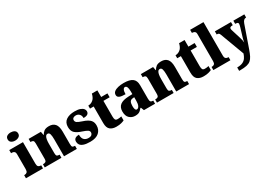

<svg xmlns="http://www.w3.org/2000/svg" viewBox="21 -1847 4402 3140"><g transform="rotate(-30 2222.0 -276.5)"><path d="M168 -621Q126 -621 97.5 -640.5Q69 -660 69 -698Q69 -738 97.5 -756.5Q126 -775 168 -775Q208 -775 238 -756.5Q268 -738 268 -698Q268 -660 238 -640.5Q208 -621 168 -621ZM11 0V-59H22Q49 -59 65.5 -75Q82 -91 82 -133V-410Q82 -448 65 -462.5Q48 -477 22 -477H5V-536H264V-130Q264 -89 280.5 -74Q297 -59 323 -59H333V0Z M366 0V-59H370Q402 -59 418.5 -71Q435 -83 435 -127V-413Q435 -454 420 -465.5Q405 -477 375 -477H371V-536H602L614 -470H619Q636 -503 667.5 -527Q699 -551 761 -551Q836 -551 874.5 -505.5Q913 -460 913 -359V-129Q913 -83 924.5 -71Q936 -59 968 -59H972V0H730V-320Q730 -384 720 -419Q710 -454 680 -454Q656 -454 642.5 -433Q629 -412 623.5 -377.5Q618 -343 618 -303V-124Q618 -82 632 -70.5Q646 -59 677 -59H681V0Z M1223 10Q1144 10 1099.5 -6Q1055 -22 1037 -48.5Q1019 -75 1019 -108Q1019 -150 1047.5 -167.5Q1076 -185 1117 -185Q1117 -117 1147.5 -87.5Q1178 -58 1226 -58Q1271 -58 1289.5 -76Q1308 -94 1308 -118Q1308 -147 1280.5 -164.5Q1253 -182 1195 -201Q1109 -228 1066.5 -266.5Q1024 -305 1024 -381Q1024 -468 1084.5 -509Q1145 -550 1245 -550Q1309 -550 1348 -535.5Q1387 -521 1405 -499Q1423 -477 1423 -453Q1423 -418 1398.5 -400Q1374 -382 1320 -382Q1320 -431 1293.5 -457Q1267 -483 1229 -483Q1200 -483 1181 -470Q1162 -457 1162 -431Q1162 -402 1185 -385Q1208 -368 1274 -346Q1325 -330 1363 -309Q1401 -288 1422.5 -255.5Q1444 -223 1444 -171Q1444 -90 1388.5 -40Q1333 10 1223 10Z M1715 10Q1643 10 1600 -25.5Q1557 -61 1557 -150V-463H1488V-519Q1528 -520 1554.5 -536Q1581 -552 1594 -567Q1607 -582 1618.5 -605.5Q1630 -629 1637 -661H1741V-536H1859V-463H1741V-167Q1741 -126 1751.5 -107Q1762 -88 1796 -88Q1835 -88 1867 -97V-21Q1850 -12 1812 -1Q1774 10 1715 10Z M2071 10Q2010 10 1966 -30.5Q1922 -71 1922 -155Q1922 -237 1974 -276Q2026 -315 2130 -319L2206 -322V-375Q2206 -483 2157 -483Q2135 -483 2122 -456Q2109 -429 2109 -376Q2034 -376 1998 -392Q1962 -408 1962 -445Q1962 -483 1991 -506Q2020 -529 2068 -540Q2116 -551 2173 -551Q2281 -551 2335 -513Q2389 -475 2389 -382V-129Q2389 -89 2401 -74Q2413 -59 2445 -59H2449V0H2239L2216 -59H2206Q2185 -33 2167 -18Q2149 -3 2126.5 3.5Q2104 10 2071 10ZM2145 -68Q2173 -68 2190 -101.5Q2207 -135 2207 -191V-263L2178 -260Q2139 -257 2124 -230Q2109 -203 2109 -151Q2109 -68 2145 -68Z M2485 0V-59H2489Q2521 -59 2537.5 -71Q2554 -83 2554 -127V-413Q2554 -454 2539 -465.5Q2524 -477 2494 -477H2490V-536H2721L2733 -470H2738Q2755 -503 2786.5 -527Q2818 -551 2880 -551Q2955 -551 2993.5 -505.5Q3032 -460 3032 -359V-129Q3032 -83 3043.5 -71Q3055 -59 3087 -59H3091V0H2849V-320Q2849 -384 2839 -419Q2829 -454 2799 -454Q2775 -454 2761.5 -433Q2748 -412 2742.5 -377.5Q2737 -343 2737 -303V-124Q2737 -82 2751 -70.5Q2765 -59 2796 -59H2800V0Z M3362 10Q3290 10 3247 -25.5Q3204 -61 3204 -150V-463H3135V-519Q3175 -520 3201.5 -536Q3228 -552 3241 -567Q3254 -582 3265.5 -605.5Q3277 -629 3284 -661H3388V-536H3506V-463H3388V-167Q3388 -126 3398.5 -107Q3409 -88 3443 -88Q3482 -88 3514 -97V-21Q3497 -12 3459 -1Q3421 10 3362 10Z M3550 0V-59H3560Q3586 -59 3602.5 -74Q3619 -89 3619 -130V-644Q3619 -669 3607.5 -681Q3596 -693 3582 -697Q3568 -701 3560 -701H3550V-760H3802V-130Q3802 -89 3819 -74Q3836 -59 3862 -59H3872V0Z M3909 158Q3976 158 4015.5 139Q4055 120 4077 87Q4099 54 4113 11L3948 -432Q3938 -462 3926 -469.5Q3914 -477 3893 -477H3888V-536H4192V-477H4187Q4157 -477 4144.5 -468.5Q4132 -460 4132 -444Q4132 -434 4135 -422Q4138 -410 4142 -399L4191 -241Q4201 -211 4206.5 -183Q4212 -155 4213 -137Q4216 -159 4219.5 -176Q4223 -193 4227 -207L4282 -389Q4285 -398 4289 -416Q4293 -434 4293 -444Q4293 -463 4281 -469Q4269 -475 4241 -476L4237 -477V-536H4444V-477H4440Q4415 -476 4398 -459.5Q4381 -443 4368 -407L4227 -3Q4204 63 4182 107Q4160 151 4130 176Q4100 201 4052.5 211.5Q4005 222 3930 222H3909Z"/></g></svg>

Font: Noto Serif Lao SemiCondensed Black
Style: Regular
Weight: 900
Width: 4
Designer: Monotype Design Team
Foundry: Monotype Imaging Inc.
Version: Version 2.003; ttfautohint (v1.8.4.7-5d5b)